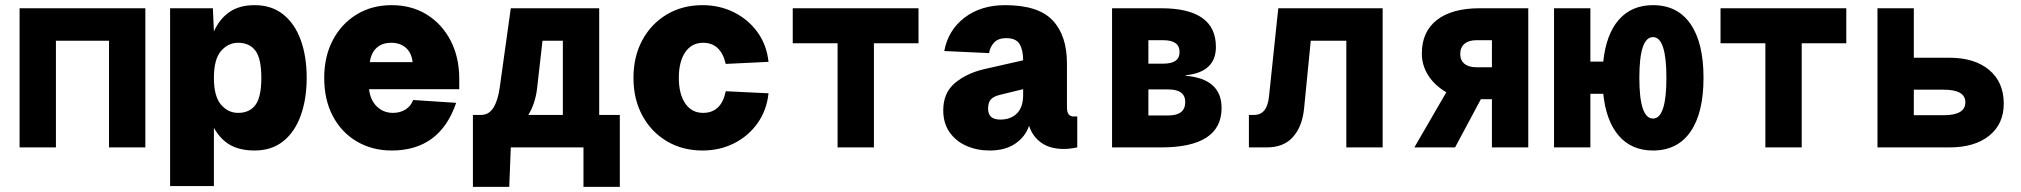

<svg xmlns="http://www.w3.org/2000/svg" viewBox="-20 -572 7840 745"><path d="M56 0V-540H544V0H403V-414H197V0Z M640 150V-540H806L810 -450Q832 -499 870.5 -525.5Q909 -552 968 -552Q1034 -552 1079 -516Q1124 -480 1147 -416.5Q1170 -353 1170 -270Q1170 -188 1147 -124Q1124 -60 1079 -24Q1034 12 968 12Q912 12 874 -9Q836 -30 810 -76V150ZM904 -134Q948 -134 971 -164.5Q994 -195 994 -270Q994 -345 971 -375.5Q948 -406 904 -406Q865 -406 837.5 -374Q810 -342 810 -270Q810 -198 837.5 -166Q865 -134 904 -134Z M1500 12Q1425 12 1365.5 -22.5Q1306 -57 1272 -120.5Q1238 -184 1238 -270Q1238 -353 1271.5 -416.5Q1305 -480 1364 -516Q1423 -552 1500 -552Q1577 -552 1636 -515.5Q1695 -479 1728.5 -414.5Q1762 -350 1762 -266V-226H1412Q1417 -183 1442.5 -158.5Q1468 -134 1505 -134Q1533 -134 1554 -147.5Q1575 -161 1583 -184L1750 -173Q1687 12 1500 12ZM1415 -331H1581Q1577 -367 1555 -386.5Q1533 -406 1498 -406Q1463 -406 1441.5 -386.5Q1420 -367 1415 -331Z M1815 153V-126H1846Q1877 -126 1894.5 -154Q1912 -182 1919 -232L1962 -540H2305V-126H2385V153H2244V0H1962L1956 153ZM2064 -229Q2057 -170 2030 -126H2164V-414H2085Z M2706 12Q2628 12 2567.5 -24Q2507 -60 2472.5 -123.5Q2438 -187 2438 -270Q2438 -353 2472.5 -416.5Q2507 -480 2567.5 -516Q2628 -552 2706 -552Q2772 -552 2827.5 -524.5Q2883 -497 2919 -447.5Q2955 -398 2962 -332L2796 -324Q2777 -406 2708 -406Q2664 -406 2639 -369.5Q2614 -333 2614 -270Q2614 -207 2639 -170.5Q2664 -134 2708 -134Q2779 -134 2796 -218L2962 -210Q2955 -144 2919.5 -94Q2884 -44 2828.5 -16Q2773 12 2706 12Z M3230 0V-404H3056V-540H3544V-404H3371V0Z M3820 12Q3771 12 3730 -6Q3689 -24 3664.5 -59Q3640 -94 3640 -144Q3640 -212 3685.5 -250Q3731 -288 3800 -304L3950 -338Q3950 -377 3936.5 -400.5Q3923 -424 3884 -424Q3853 -424 3837 -406.5Q3821 -389 3818 -366L3644 -374Q3659 -455 3722.5 -503.5Q3786 -552 3880 -552Q4009 -552 4064.5 -493Q4120 -434 4120 -326V-158Q4120 -136 4127 -128Q4134 -120 4146 -120H4160V0Q4154 1 4139.5 3.5Q4125 6 4108 6Q4054 6 4020 -18.5Q3986 -43 3973 -84Q3959 -42 3920 -15Q3881 12 3820 12ZM3861 -108Q3902 -108 3926 -132Q3950 -156 3950 -204V-226L3860 -204Q3835 -198 3824.5 -186Q3814 -174 3814 -150Q3814 -108 3861 -108Z M4295 0V-540H4485Q4698 -540 4698 -390Q4698 -292 4581 -280V-278Q4720 -266 4720 -153Q4720 0 4485 0ZM4436 -325H4494Q4557 -325 4557 -370Q4557 -416 4494 -416H4436ZM4436 -124H4513Q4579 -124 4579 -176Q4579 -225 4513 -225H4436Z M4826 0V-126H4846Q4897 -126 4904 -198L4940 -540H5345V0H5204V-414H5066L5040 -150Q5033 -81 4997 -40.5Q4961 0 4895 0Z M5468 0 5592 -214Q5546 -241 5521.5 -280Q5497 -319 5497 -364Q5497 -449 5555.5 -494.5Q5614 -540 5722 -540H5910V0H5769V-187H5726L5626 0ZM5709 -311H5769V-416H5709Q5679 -416 5662.5 -402Q5646 -388 5646 -362Q5646 -338 5662.5 -324.5Q5679 -311 5709 -311Z M6010 0V-540H6151V-333H6201Q6212 -439 6261.5 -495.5Q6311 -552 6394 -552Q6489 -552 6539.5 -479Q6590 -406 6590 -270Q6590 -134 6539.5 -61Q6489 12 6394 12Q6311 12 6261.5 -45Q6212 -102 6201 -208H6151V0ZM6394 -112Q6446 -112 6446 -270Q6446 -428 6394 -428Q6341 -428 6341 -270Q6341 -112 6394 -112Z M6830 0V-404H6656V-540H7144V-404H6971V0Z M7265 0V-540H7406V-348H7544Q7642 -348 7698.5 -300.5Q7755 -253 7755 -170Q7755 -91 7698.5 -45.5Q7642 0 7544 0ZM7406 -125H7522Q7606 -125 7606 -175Q7606 -224 7522 -224H7406Z"/></svg>

Font: Geist Mono UltraBlack
Style: Regular
Weight: 900
Monospace: yes
Designer: Basement.studio, Andrés Briganti, Mateo Zaragoza
Foundry: Basement.studio, Vercel, Andrés Briganti, Guido Ferreyra, Mateo Zaragoza
Version: Version 1.400; ttfautohint (v1.8.4.7-5d5b)